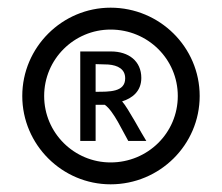

<svg xmlns="http://www.w3.org/2000/svg" viewBox="-20 -671 578 500"><path d="M269 -537H189V-304H229V-398H253C276 -382 300 -328 314 -304H361C348 -324 314 -389 298 -407C324 -415 348 -433 348 -468C348 -512 315 -537 269 -537ZM229 -432V-504C240 -504 251 -503 262 -503C287 -501 306 -491 306 -467C306 -431 265 -432 229 -432ZM95 -421C95 -517 173 -594 268 -594C365 -594 443 -517 443 -421C443 -325 365 -248 268 -248C173 -248 95 -325 95 -421ZM38 -421C38 -294 142 -191 268 -191C396 -191 500 -294 500 -421C500 -548 396 -651 268 -651C142 -651 38 -548 38 -421Z"/></svg>

Font: Bluebird
Style: Regular
Weight: 400
Designer: Jasper
Foundry: Cannot Into Space Fonts
Version: Version 0.98